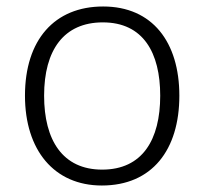

<svg xmlns="http://www.w3.org/2000/svg" viewBox="-20 -562 630 592"><path d="M533 -267C533 -432 450 -542 298 -542C148 -542 57 -439 57 -267C57 -99 147 10 294 10C449 10 533 -100 533 -267ZM116 -267C116 -408 177 -493 297 -493C422 -493 474 -399 474 -267C474 -131 419 -39 295 -39C173 -39 116 -130 116 -267Z"/></svg>

Font: Noto Sans Gurmukhi Light
Style: Regular
Weight: 300
Designer: Jelle Bosma - Monotype Design Team
Foundry: Monotype Imaging Inc.
Version: Version 2.004